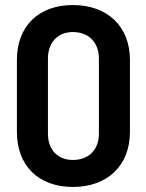

<svg xmlns="http://www.w3.org/2000/svg" viewBox="-20 -730 580 761"><path d="M269 11C406 11 495 -74 495 -207V-493C495 -625 406 -710 269 -710C132 -710 47 -625 47 -493V-207C47 -74 132 11 269 11ZM170 -200V-498C170 -562 209 -603 269 -603C331 -603 372 -562 372 -498V-200C372 -136 331 -96 269 -96C209 -96 170 -136 170 -200Z"/></svg>

Font: Vanilla Cream
Style: Bold
Weight: 700
Designer: Jeremy Tribby, Jinavaṁso
Foundry: Tribby Type
Version: Version 1.422;Glyphs 3.1.2 (3151)